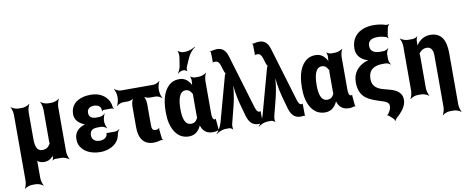

<svg xmlns="http://www.w3.org/2000/svg" viewBox="-81 -1197 4409 1810"><g transform="rotate(-10 2123.0 -292.0)"><path d="M343 -17C343 -9 339 3 335 7L338 10C342 5 352 0 360 0H422C445 0 480 14 493 26L495 24C486 11 475 -26 475 -50V-478C475 -502 486 -539 495 -552L493 -554C481 -542 447 -528 424 -528H386C363 -528 328 -542 316 -554L315 -552C324 -539 334 -502 334 -478V-169C334 -166 335 -152 337 -151L339 -154C337 -155 331 -147 330 -144C316 -119 293 -104 259 -104C205 -104 192 -152 192 -226V-478C192 -502 203 -539 212 -552L210 -554C198 -542 164 -528 141 -528H103C80 -528 45 -542 33 -554L32 -552C41 -539 51 -502 51 -478V153C51 177 41 214 32 227L33 229C45 217 80 203 103 203H141C164 203 198 217 210 229L212 227C203 214 192 177 192 153V2C192 -5 191 -17 188 -22L185 -20C187 -15 194 -9 199 -6C215 5 235 10 257 10C290 10 314 -2 333 -22C338 -28 346 -37 348 -44L345 -45C342 -39 342 -26 343 -17Z M806 -96C770 -96 732 -114 732 -160C732 -210 766 -223 807 -223H842C858 -223 885 -210 893 -199L895 -202C887 -213 877 -247 877 -269V-272C877 -293 887 -327 895 -338L893 -341C885 -330 859 -317 843 -317H808C773 -317 742 -332 742 -373C742 -380 743 -387 745 -394C754 -419 778 -431 807 -431C833 -431 863 -422 872 -395C874 -389 876 -372 875 -367L878 -366C880 -370 886 -376 891 -376H972C977 -376 984 -371 986 -368L989 -371C986 -375 981 -382 981 -388C979 -409 974 -427 966 -444C936 -503 875 -538 796 -538C767 -538 741 -535 717 -528C656 -511 601 -471 601 -384C601 -337 632 -304 668 -284C679 -277 698 -270 708 -269V-273C698 -274 679 -268 667 -262C623 -242 591 -207 591 -149C591 -124 595 -101 606 -82C639 -21 710 10 795 10C846 10 893 -6 926 -30C953 -50 977 -81 984 -126C986 -142 998 -162 1006 -170L1004 -173C996 -165 977 -156 964 -156H884C882 -156 882 -158 881 -159L879 -157C880 -156 881 -153 881 -151C876 -111 842 -96 806 -96Z M1339 -105C1313 -105 1306 -125 1306 -160V-365C1306 -389 1295 -429 1282 -441L1280 -439C1289 -426 1320 -415 1339 -415H1397C1416 -415 1445 -401 1455 -389L1457 -391C1448 -404 1437 -441 1437 -465V-478C1437 -502 1448 -539 1457 -552L1455 -554C1444 -542 1415 -528 1395 -528H1084C1064 -528 1035 -542 1024 -554L1022 -552C1031 -539 1042 -502 1042 -478V-465C1042 -441 1031 -404 1022 -391L1024 -389C1034 -401 1063 -415 1082 -415H1131C1150 -415 1182 -426 1191 -439L1189 -441C1176 -429 1165 -389 1165 -365V-162C1165 -52 1211 10 1304 10C1332 10 1352 5 1372 -1C1378 -3 1388 -1 1392 1L1393 -2C1390 -5 1386 -14 1385 -21L1376 -104C1376 -109 1378 -115 1379 -117L1377 -120C1370 -107 1357 -105 1339 -105Z M1908 -107 1910 -104 1907 -106C1887 -109 1884 -140 1884 -171V-478C1884 -502 1894 -539 1903 -552L1902 -554C1890 -542 1854 -528 1831 -528H1793C1780 -528 1758 -537 1751 -545L1749 -542C1754 -535 1759 -510 1757 -497C1755 -482 1753 -458 1756 -446L1760 -447C1757 -457 1748 -475 1740 -486C1718 -516 1689 -538 1643 -538C1614 -538 1587 -531 1566 -518C1497 -475 1465 -382 1465 -260V-250C1465 -212 1468 -177 1476 -146C1497 -59 1549 10 1642 10C1691 10 1723 -14 1745 -48C1753 -59 1761 -77 1762 -87H1758C1757 -77 1764 -58 1770 -47C1789 -11 1821 10 1870 10C1889 10 1903 8 1917 2C1921 1 1928 2 1931 4L1933 0C1931 -1 1927 -8 1927 -13L1919 -102C1918 -105 1920 -108 1921 -110L1919 -112C1918 -111 1917 -107 1915 -107ZM1746 -360V-171C1746 -165 1747 -159 1747 -153C1747 -153 1747 -149 1748 -149V-153C1747 -153 1746 -149 1746 -149C1733 -121 1715 -104 1682 -104C1623 -104 1606 -172 1606 -250V-260C1606 -341 1622 -424 1683 -424C1712 -424 1730 -408 1742 -384C1743 -382 1748 -373 1749 -374L1748 -378C1747 -377 1746 -363 1746 -360ZM1682 -742 1668 -654C1664 -633 1651 -604 1641 -594L1643 -591C1653 -601 1676 -613 1693 -613H1701C1710 -613 1727 -605 1730 -598L1733 -600C1728 -607 1731 -631 1736 -642L1772 -724C1786 -757 1820 -795 1842 -809L1840 -813C1820 -798 1776 -782 1745 -782H1725C1710 -782 1685 -793 1678 -803L1675 -801C1681 -791 1684 -759 1682 -742Z M2335 -105C2312 -105 2303 -136 2296 -158L2142 -670C2126 -723 2097 -755 2042 -755C2025 -755 2006 -751 1991 -747C1987 -746 1980 -748 1978 -750L1977 -747C1979 -745 1982 -737 1982 -732L1984 -644C1984 -642 1982 -639 1981 -638L1984 -635C1985 -636 1986 -639 1988 -640C1994 -640 1998 -641 2005 -641C2032 -641 2044 -625 2053 -597L2073 -534C2075 -530 2083 -514 2085 -514V-518C2083 -518 2076 -502 2074 -497L1956 -67C1946 -30 1919 15 1901 32L1903 35C1921 18 1963 0 1992 0H2027C2038 0 2057 10 2062 18L2064 16C2059 7 2059 -21 2062 -34L2107 -211C2125 -282 2137 -380 2137 -437L2133 -436C2133 -380 2146 -283 2166 -212L2197 -100C2214 -36 2243 9 2307 9C2321 8 2332 7 2342 6C2344 6 2348 8 2349 10L2351 7C2349 5 2348 1 2348 -2L2347 -102C2347 -104 2348 -106 2349 -107L2347 -109C2346 -108 2346 -106 2344 -106V-105Z M2738 -105C2715 -105 2706 -136 2699 -158L2545 -670C2529 -723 2500 -755 2445 -755C2428 -755 2409 -751 2394 -747C2390 -746 2383 -748 2381 -750L2380 -747C2382 -745 2385 -737 2385 -732L2387 -644C2387 -642 2385 -639 2384 -638L2387 -635C2388 -636 2389 -639 2391 -640C2397 -640 2401 -641 2408 -641C2435 -641 2447 -625 2456 -597L2476 -534C2478 -530 2486 -514 2488 -514V-518C2486 -518 2479 -502 2477 -497L2359 -67C2349 -30 2322 15 2304 32L2306 35C2324 18 2366 0 2395 0H2430C2441 0 2460 10 2465 18L2467 16C2462 7 2462 -21 2465 -34L2510 -211C2528 -282 2540 -380 2540 -437L2536 -436C2536 -380 2549 -283 2569 -212L2600 -100C2617 -36 2646 9 2710 9C2724 8 2735 7 2745 6C2747 6 2751 8 2752 10L2754 7C2752 5 2751 1 2751 -2L2750 -102C2750 -104 2751 -106 2752 -107L2750 -109C2749 -108 2749 -106 2747 -106V-105Z M3212 -107 3214 -104 3211 -106C3191 -109 3188 -140 3188 -171V-478C3188 -502 3198 -539 3207 -552L3206 -554C3194 -542 3158 -528 3135 -528H3097C3084 -528 3062 -537 3055 -545L3053 -542C3058 -535 3063 -510 3061 -497C3059 -482 3057 -458 3060 -446L3064 -447C3061 -457 3052 -475 3044 -486C3022 -516 2993 -538 2947 -538C2918 -538 2891 -531 2870 -518C2801 -475 2769 -382 2769 -260V-250C2769 -212 2772 -177 2780 -145C2801 -59 2853 10 2946 10C2995 10 3027 -14 3049 -48C3057 -59 3065 -77 3066 -87H3062C3061 -77 3068 -58 3074 -47C3093 -11 3125 10 3174 10C3193 10 3207 8 3221 2C3225 1 3232 2 3235 4L3237 0C3235 -1 3231 -8 3231 -13L3223 -102C3222 -105 3224 -108 3225 -110L3223 -112C3222 -111 3221 -107 3219 -107ZM3050 -360V-171C3050 -165 3051 -159 3051 -153C3051 -153 3051 -149 3052 -149V-153C3051 -153 3050 -149 3050 -149C3037 -121 3019 -104 2986 -104C2927 -104 2910 -172 2910 -250V-260C2910 -341 2926 -424 2987 -424C3016 -424 3034 -408 3046 -384C3047 -382 3052 -373 3053 -374L3052 -378C3051 -377 3050 -363 3050 -360Z M3395 -393C3327 -362 3278 -309 3278 -219C3278 -65 3377 -37 3491 -1L3514 7C3534 15 3556 27 3556 55C3556 85 3540 110 3526 129C3524 133 3518 135 3515 136V140C3518 139 3526 141 3529 144L3571 182C3576 186 3581 198 3581 203H3585C3585 198 3592 186 3598 181C3620 163 3642 140 3660 117C3677 94 3696 61 3696 26C3697 7 3694 -9 3688 -23C3666 -69 3620 -85 3568 -99L3526 -110C3473 -124 3419 -151 3419 -224C3419 -313 3475 -346 3556 -346H3586C3600 -346 3623 -336 3631 -327L3634 -330C3625 -339 3615 -365 3615 -381V-426C3615 -443 3626 -471 3635 -480L3632 -483C3624 -474 3600 -463 3586 -463H3555C3505 -463 3461 -479 3461 -536C3461 -587 3502 -604 3553 -604C3584 -604 3607 -598 3632 -591C3639 -589 3650 -579 3653 -573L3656 -576C3652 -581 3649 -595 3651 -604L3665 -674C3667 -684 3677 -699 3684 -703L3682 -706C3676 -702 3658 -701 3649 -704C3616 -715 3579 -721 3534 -721C3501 -721 3472 -717 3445 -708C3375 -685 3320 -630 3320 -533C3320 -474 3353 -439 3396 -416C3411 -409 3433 -402 3446 -401V-405C3433 -406 3410 -399 3395 -393Z M3991 -424C4032 -424 4052 -394 4052 -338V153C4052 177 4041 214 4032 227L4034 229C4046 217 4080 203 4103 203H4142C4165 203 4199 217 4211 229L4212 227C4203 214 4193 177 4193 153V-338C4193 -463 4151 -538 4045 -538C3995 -538 3956 -515 3929 -484C3919 -473 3907 -456 3903 -445L3907 -443C3911 -454 3913 -474 3912 -489V-496C3910 -510 3917 -535 3924 -543L3922 -546C3914 -537 3891 -528 3877 -528H3831C3808 -528 3772 -542 3760 -554L3758 -552C3767 -539 3778 -502 3778 -478V-50C3778 -26 3767 11 3758 24L3760 26C3772 14 3806 0 3829 0H3868C3891 0 3925 14 3937 26L3939 24C3930 11 3919 -26 3919 -50V-362C3919 -366 3918 -383 3915 -385L3913 -382C3915 -380 3922 -387 3924 -390C3939 -410 3961 -424 3991 -424Z"/></g></svg>

Font: Asimov
Style: EdgeExtreme
Weight: 500
Designer: Google
Version: Version 2.000980: 2014